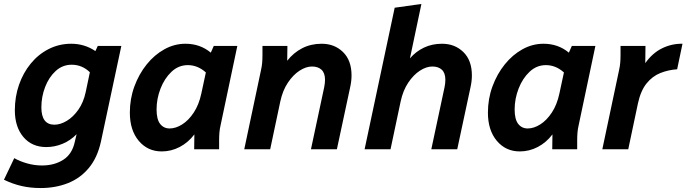

<svg xmlns="http://www.w3.org/2000/svg" viewBox="-45 -754 3468 970"><path d="M-25 154 27 45Q55 61 92 71.5Q129 82 167 82Q230 82 275 53Q320 24 333 -38L342 -76Q311 -44 271 -27.5Q231 -11 189 -11Q116 -11 73 -62Q30 -113 30 -197Q30 -265 51 -325.5Q72 -386 110.5 -433Q149 -480 201.5 -506.5Q254 -533 315 -533Q382 -533 437 -496L449 -522H568L465 -39Q447 43 403.5 95Q360 147 297.5 171.5Q235 196 160 196Q108 196 63 185.5Q18 175 -25 154ZM164 -212Q164 -124 230 -124Q260 -124 292.5 -143.5Q325 -163 351 -200Q377 -237 388 -289L409 -389Q370 -427 317 -427Q271 -427 236.5 -395.5Q202 -364 183 -314.5Q164 -265 164 -212Z M611 -185Q611 -255 634 -317.5Q657 -380 696 -428.5Q735 -477 785.5 -505Q836 -533 892 -533Q966 -533 1020 -488L1035 -522H1154L1070 -124Q1065 -103 1063.5 -84.5Q1062 -66 1062 -44V0H936L937 -75Q906 -34 863 -11.5Q820 11 772 11Q701 11 656 -42.5Q611 -96 611 -185ZM746 -201Q746 -151 764 -128Q782 -105 812 -105Q843 -105 875.5 -125.5Q908 -146 934 -185.5Q960 -225 972 -281L995 -388Q954 -425 904 -425Q857 -425 821.5 -391.5Q786 -358 766 -306.5Q746 -255 746 -201Z M1189 0 1273 -397Q1278 -419 1279.5 -437Q1281 -455 1281 -478V-522H1407L1406 -447Q1438 -488 1482 -510.5Q1526 -533 1580 -533Q1645 -533 1688 -491Q1731 -449 1731 -373Q1731 -344 1724 -313L1657 0H1526L1593 -314Q1595 -325 1596 -333.5Q1597 -342 1597 -351Q1597 -385 1579.5 -401.5Q1562 -418 1531 -418Q1501 -418 1468.5 -397Q1436 -376 1409.5 -336.5Q1383 -297 1371 -241L1320 0Z M1797 0 1949 -715 2084 -734 2026 -459Q2056 -494 2097 -513.5Q2138 -533 2188 -533Q2253 -533 2296 -491Q2339 -449 2339 -373Q2339 -344 2332 -313L2265 0H2134L2201 -314Q2205 -333 2205 -351Q2205 -385 2187.5 -401.5Q2170 -418 2139 -418Q2109 -418 2076.5 -397Q2044 -376 2017.5 -336.5Q1991 -297 1979 -241L1928 0Z M2420 -185Q2420 -255 2443 -317.5Q2466 -380 2505 -428.5Q2544 -477 2594.5 -505Q2645 -533 2701 -533Q2775 -533 2829 -488L2844 -522H2963L2879 -124Q2874 -103 2872.5 -84.5Q2871 -66 2871 -44V0H2745L2746 -75Q2715 -34 2672 -11.5Q2629 11 2581 11Q2510 11 2465 -42.5Q2420 -96 2420 -185ZM2555 -201Q2555 -151 2573 -128Q2591 -105 2621 -105Q2652 -105 2684.5 -125.5Q2717 -146 2743 -185.5Q2769 -225 2781 -281L2804 -388Q2763 -425 2713 -425Q2666 -425 2630.5 -391.5Q2595 -358 2575 -306.5Q2555 -255 2555 -201Z M2998 0 3082 -397Q3087 -419 3088.5 -437Q3090 -455 3090 -478V-522H3216L3215 -435Q3251 -486 3300 -510Q3349 -534 3403 -533L3376 -404Q3331 -401 3291 -385Q3251 -369 3221.5 -332.5Q3192 -296 3178 -232L3129 0Z"/></svg>

Font: Radio Canada SemiBold
Style: Italic
Weight: 600
Italic angle: -12°
Designer: Charles Daoud, Etienne Aubert Bonn, Alexandre Saumier Demers, Jacques Le Bailly
Foundry: Radio-Canada
Version: Version 2.104; ttfautohint (v1.8.4.7-5d5b);gftools[0.9.28.de